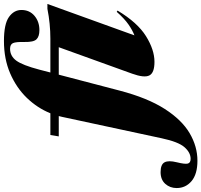

<svg xmlns="http://www.w3.org/2000/svg" viewBox="-250 -743 1020 972"><g transform="rotate(-90 260.0 -257.0)"><path d="M287.5 -162Q250.5 -20.5 194.8 66.5Q139 153.5 71.8 193Q4.5 232.5 -67.5 232.5Q-135.5 232.5 -170.8 202.8Q-206 173 -206 127.5Q-206 93.5 -184.8 69.8Q-163.5 46 -125.5 46Q-86.5 46 -75.8 66Q-65 86 -75.5 128Q-86 170 -82 184Q-78 198 -58 198Q-26.5 198 0.8 167Q28 136 46 51.5L154.5 -453.5Q156 -461.5 158.5 -469.5H55.5L62.5 -512H172.5Q199 -577.5 250.2 -630.8Q301.5 -684 374.5 -715.5Q447.5 -747 538.5 -747Q624 -747 659.8 -721.8Q695.5 -696.5 695.5 -658.5Q695.5 -617.5 666 -592.5Q636.5 -567.5 593.5 -567.5Q561 -567.5 546.8 -582.5Q532.5 -597.5 533.5 -642Q534.5 -686.5 527.8 -701.2Q521 -716 499 -716Q462.5 -716 439.2 -684.8Q416 -653.5 393.5 -568L379 -512H550Q626 -512 701.5 -527H726L567 -86.5Q592.5 -96 622 -116.5Q651.5 -137 686 -176L692.5 -172Q632 -71 563 -28Q494 15 433 15Q377 15 364 -11Q351 -37 373 -98L507 -469.5H368Z"/></g></svg>

Font: Newsreader 72pt ExtraBold
Style: Italic
Weight: 800
Italic angle: -17°
Designer: Hugues Gentile
Foundry: Production Type
Version: Version 1.003; ttfautohint (v1.8.3)